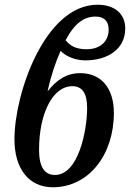

<svg xmlns="http://www.w3.org/2000/svg" viewBox="-20 -781 549 811"><path d="M203 10C355 10 461 -127 461 -304C461 -408 408 -472 319 -472C260 -472 219 -443 181 -395C195 -461 216 -522 236 -566C260 -541 301 -526 341 -526C430 -526 509 -570 509 -661C509 -722 465 -761 392 -761C169 -761 41 -385 41 -193C41 -67 103 10 203 10ZM346 -573C301 -573 277 -587 257 -611C296 -685 337 -711 384 -711C422 -711 439 -689 439 -656C439 -606 403 -573 346 -573ZM212 -42C168 -42 145 -76 145 -148C145 -308 206 -417 285 -417C327 -417 348 -388 348 -325C348 -231 312 -42 212 -42Z"/></svg>

Font: Noto Serif Condensed Semi
Style: Italic
Weight: 600
Width: 3
Italic angle: -12°
Designer: Monotype Design Team
Foundry: Monotype Imaging Inc.
Version: Version 1.901